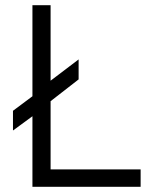

<svg xmlns="http://www.w3.org/2000/svg" viewBox="-20 -720 602 740"><path d="M105 0V-272L30 -217V-293L105 -349V-700H175V-409L283 -491V-414L175 -330V-67H522V0Z"/></svg>

Font: Overpass Light
Style: Regular
Weight: 300
Designer: Delve Withrington, Thomas Jockin
Foundry: Delve Fonts
Version: Version 3.000;DELV;Overpass